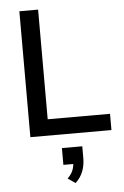

<svg xmlns="http://www.w3.org/2000/svg" viewBox="-63 -749 689 1071"><g transform="rotate(-5 281.0 -214.0)"><path d="M87 0V-705H192V-91H541V0ZM316 277 274 248Q297 225 305 203Q313 181 313 157L337 170H257V76H371V142Q371 182 358 216Q345 250 316 277Z"/></g></svg>

Font: Nunito Sans 11pt SemiBold
Style: Regular
Weight: 600
Version: Version 3.101;gftools[0.9.27]